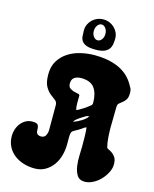

<svg xmlns="http://www.w3.org/2000/svg" viewBox="-142 -1090 947 1184"><g transform="rotate(15 331.0 -498.0)"><path d="M375 -770Q411 -770 446.5 -764.5Q482 -759 514.5 -746.5Q547 -734 574.5 -712.5Q602 -691 622 -659Q631 -644 637.5 -632Q644 -620 644 -602Q644 -573 635 -559Q626 -545 614.5 -536.5Q603 -528 594 -520Q585 -512 585 -496Q585 -468 584 -434.5Q583 -401 583 -367Q583 -333 585.5 -300Q588 -267 595 -240Q596 -235 606.5 -230.5Q617 -226 629.5 -217.5Q642 -209 652 -193.5Q662 -178 662 -150Q662 -124 648.5 -97.5Q635 -71 614 -49Q593 -27 566.5 -13.5Q540 0 514 0Q480 0 465 -24.5Q450 -49 445.5 -82.5Q441 -116 442.5 -150.5Q444 -185 444 -206Q444 -235 443.5 -266.5Q443 -298 440 -326L431 -324Q409 -308 395 -300Q381 -292 372 -287Q363 -282 358.5 -277Q354 -272 352.5 -262.5Q351 -253 351 -237Q351 -221 351 -193Q351 -158 341.5 -123.5Q332 -89 312.5 -61.5Q293 -34 263.5 -16.5Q234 1 194 1Q159 1 125.5 -9Q92 -19 66 -38.5Q40 -58 24 -88Q8 -118 8 -158Q8 -179 15 -200Q22 -221 35 -237.5Q48 -254 66.5 -264.5Q85 -275 109 -275Q138 -275 144.5 -264Q151 -253 151 -229Q151 -214 160 -207Q169 -200 183 -200Q204 -200 212.5 -217Q221 -234 221 -252V-411Q221 -430 206.5 -440.5Q192 -451 174 -465.5Q156 -480 141.5 -506Q127 -532 127 -583Q127 -634 149.5 -669.5Q172 -705 207.5 -727.5Q243 -750 287 -760Q331 -770 375 -770ZM270 -562Q270 -541 282 -532.5Q294 -524 308 -520Q322 -516 334 -514Q346 -512 346 -504Q346 -483 345.5 -459Q345 -435 350 -414Q354 -414 366 -420.5Q378 -427 391 -435.5Q404 -444 415.5 -452.5Q427 -461 431 -465Q436 -467 438 -472.5Q440 -478 440 -484Q440 -542 415.5 -577Q391 -612 329 -612Q304 -612 287 -600.5Q270 -589 270 -562ZM424 -395Q420 -393 408 -386Q396 -379 383.5 -370.5Q371 -362 361.5 -353.5Q352 -345 352 -342V-339Q375 -347 400.5 -362.5Q426 -378 440 -398Q432 -395 424 -395ZM269 -901Q269 -921 277 -938.5Q285 -956 298.5 -969Q312 -982 330 -989.5Q348 -997 369 -997Q390 -997 408 -989.5Q426 -982 439.5 -969Q453 -956 461 -938.5Q469 -921 469 -901Q469 -881 465.5 -863Q462 -845 451.5 -832Q441 -819 421.5 -811.5Q402 -804 369 -804Q331 -804 311 -811.5Q291 -819 281.5 -832Q272 -845 270.5 -863Q269 -881 269 -901ZM329 -913Q329 -892 340 -877.5Q351 -863 366 -863Q381 -863 392 -877.5Q403 -892 403 -913Q403 -934 392 -949Q381 -964 366 -964Q351 -964 340 -949Q329 -934 329 -913Z"/></g></svg>

Font: r_Neptun CAT
Style: Regular
Weight: 400
Foundry: Peter Wiegel, CAT-Fonts
Version: Version 1.000;June 8, 2024;FontCreator 14.0.0.2814 32-bit